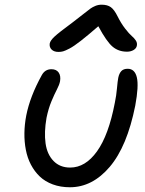

<svg xmlns="http://www.w3.org/2000/svg" viewBox="-20 -812 618 818"><path d="M229 -590.8Q210 -590.8 199.7 -601.1Q189.5 -611.3 191.9 -627Q194.3 -639.2 211.9 -655.8Q229.5 -672.4 291 -717.8Q310.5 -732.4 333.7 -751Q356.9 -769.5 365.5 -775.6Q374 -781.7 386.5 -786.9Q398.9 -792 413.1 -792Q437.5 -792 452.1 -781.5Q466.8 -771 481 -742.2Q495.6 -712.9 512.9 -690.4Q530.3 -668 541.3 -658.7Q552.2 -649.4 558.8 -639.2Q565.4 -628.9 563 -617.2Q561 -606 549.1 -598.9Q537.1 -591.8 521 -591.8Q484.9 -591.8 459.5 -613.3Q434.1 -634.8 398.9 -700.2Q354.5 -661.6 324.5 -638.2Q294.4 -614.7 276.1 -605.2Q257.8 -595.7 249 -593.3Q240.2 -590.8 229 -590.8ZM277.8 -14.2Q237.8 -14.2 204.8 -26.4Q171.9 -38.6 149.4 -60.1Q127 -81.5 111.8 -110.4Q96.7 -139.2 90.1 -173.6Q83.5 -208 84 -244.9Q84.5 -281.7 91.8 -319.8Q107.9 -401.4 158.2 -492.2Q171.9 -517.1 199.2 -517.1Q220.2 -517.1 230 -502.9Q239.7 -488.8 235.8 -465.8Q232.9 -450.7 222.4 -430.7Q211.9 -410.6 199.2 -380.4Q186.5 -350.1 178.2 -310.1Q167.5 -248.5 174.1 -201.4Q180.7 -154.3 208 -126.2Q235.4 -98.1 278.8 -98.1Q343.8 -98.1 393.3 -167.2Q442.9 -236.3 469.2 -374Q475.6 -404.3 478.3 -435.3Q481 -466.3 483.9 -481Q487.8 -499.5 497.1 -509.3Q506.3 -519 523.9 -519Q554.2 -519 563 -482.4Q571.8 -445.8 556.2 -361.8Q521.5 -188 447.5 -101.1Q373.5 -14.2 277.8 -14.2Z"/></svg>

Font: Shantell Sans Bouncy
Style: Italic
Weight: 400
Italic angle: -11.31°
Designer: Stephen Nixon, Anya Danilova, Shantell Martin
Foundry: Arrow Type
Version: Version 1.006;[9816181b4]